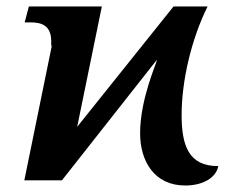

<svg xmlns="http://www.w3.org/2000/svg" viewBox="-20 -556 693 592"><path d="M551 16C607 16 647 -9 653 -44C561 -43 540 -109 540 -201C540 -305 569 -433 620 -536H515L218 -165L294 -536H69L56 -487H73C107 -487 138 -479 138 -428C138 -414 136 -406 141 -421L55 0H171L464 -372C464 -363 412 -252 412 -145C412 -59 456 16 551 16Z"/></svg>

Font: Noto Serif Semi
Style: Italic
Weight: 600
Italic angle: -12°
Designer: Monotype Design Team
Foundry: Monotype Imaging Inc.
Version: Version 1.901